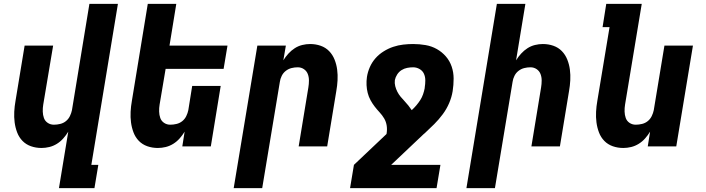

<svg xmlns="http://www.w3.org/2000/svg" viewBox="-20 -755 3640 990"><path d="M284 215 332 -76Q321 -58 306.5 -41.5Q292 -25 273.5 -13.5Q255 -2 234.5 3Q214 8 194 8Q165 8 139.5 -1Q114 -10 96 -28.5Q78 -47 68.5 -72Q59 -97 55.5 -124Q52 -151 53.5 -179Q55 -207 60 -235L107 -520H254L203 -216Q200 -198 200.5 -180Q201 -162 206.5 -146.5Q212 -131 226 -121.5Q240 -112 258 -112Q274 -112 290.5 -116Q307 -120 320 -130.5Q333 -141 340.5 -156.5Q348 -172 351 -187L441 -735H588L451 95H487L467 215Z M794 8Q765 8 739.5 -1Q714 -10 696 -28.5Q678 -47 668.5 -72Q659 -97 655.5 -124Q652 -151 653.5 -179Q655 -207 660 -235L742 -735H889L854 -520H1153L1133 -400H834L803 -216Q800 -198 800.5 -180Q801 -162 806.5 -146.5Q812 -131 826 -121.5Q840 -112 858 -112Q874 -112 890.5 -116Q907 -120 920 -130.5Q933 -141 940.5 -156.5Q948 -172 951 -187L971 -312H1118L1067 0H920L932 -76Q921 -58 906.5 -41.5Q892 -25 873.5 -13.5Q855 -2 834.5 3Q814 8 794 8Z M1185 215 1307 -520H1454L1441 -444Q1452 -462 1467 -478.5Q1482 -495 1500 -506.5Q1518 -518 1538.5 -523Q1559 -528 1579 -528Q1608 -528 1633.5 -519Q1659 -510 1677 -491.5Q1695 -473 1705 -448Q1715 -423 1718.5 -396Q1722 -369 1720.5 -341Q1719 -313 1714 -285L1667 0H1520L1570 -304Q1573 -322 1573 -340Q1573 -358 1567 -373.5Q1561 -389 1547 -398.5Q1533 -408 1515 -408Q1499 -408 1483 -404Q1467 -400 1453.5 -389.5Q1440 -379 1432.5 -363.5Q1425 -348 1423 -333L1332 215Z M1785 215 1805 95 1973 -64Q1977 -86 1974 -106.5Q1971 -127 1961 -144Q1951 -161 1937.5 -175.5Q1924 -190 1912 -205.5Q1900 -221 1890.5 -238.5Q1881 -256 1876 -275.5Q1871 -295 1870 -316Q1869 -337 1872 -358Q1876 -384 1887 -409Q1898 -434 1916 -454.5Q1934 -475 1958 -490Q1982 -505 2007.5 -513.5Q2033 -522 2059 -525Q2085 -528 2110 -528Q2143 -528 2174.5 -522.5Q2206 -517 2232.5 -502Q2259 -487 2279 -464Q2299 -441 2309 -411.5Q2319 -382 2319 -349.5Q2319 -317 2314 -285Q2309 -254 2296 -223.5Q2283 -193 2263 -166Q2243 -139 2219 -115Q2195 -91 2170 -68L2165 -64L1997 95H2251L2231 215ZM2103 -187Q2116 -199 2127 -212Q2138 -225 2147 -239Q2156 -253 2161.5 -269Q2167 -285 2170 -301V-304Q2173 -322 2173 -340.5Q2173 -359 2166 -374.5Q2159 -390 2143.5 -399Q2128 -408 2110 -408Q2095 -408 2079.5 -405Q2064 -402 2050.5 -393.5Q2037 -385 2028 -371Q2019 -357 2016 -342Q2014 -326 2018 -310.5Q2022 -295 2029 -281.5Q2036 -268 2045.5 -256.5Q2055 -245 2065.5 -234Q2076 -223 2085.5 -211Q2095 -199 2103 -187Z M2385 215 2542 -735H2689L2641 -444Q2652 -462 2667 -478.5Q2682 -495 2700 -506.5Q2718 -518 2738.5 -523Q2759 -528 2779 -528Q2808 -528 2833.5 -519Q2859 -510 2877 -491.5Q2895 -473 2905 -448Q2915 -423 2918.5 -396Q2922 -369 2920.5 -341Q2919 -313 2914 -285L2867 0H2720L2770 -304Q2773 -322 2773 -340Q2773 -358 2767 -373.5Q2761 -389 2747 -398.5Q2733 -408 2715 -408Q2699 -408 2683 -404Q2667 -400 2653.5 -389.5Q2640 -379 2632.5 -363.5Q2625 -348 2623 -333L2532 215Z M3194 8Q3165 8 3139.5 -1Q3114 -10 3096 -28.5Q3078 -47 3068.5 -72Q3059 -97 3055.5 -124Q3052 -151 3053.5 -179Q3055 -207 3060 -235L3123 -615H3087L3106 -735H3289L3203 -216Q3200 -198 3200.5 -180Q3201 -162 3206.5 -146.5Q3212 -131 3226 -121.5Q3240 -112 3258 -112Q3274 -112 3290.5 -116Q3307 -120 3320 -130.5Q3333 -141 3340.5 -156.5Q3348 -172 3351 -187L3406 -520H3553L3467 0H3320L3332 -76Q3321 -58 3306.5 -41.5Q3292 -25 3273.5 -13.5Q3255 -2 3234.5 3Q3214 8 3194 8Z"/></svg>

Font: Iosevka Heavy Extended
Style: Italic
Weight: 900
Width: 7
Italic angle: -9°
Monospace: yes
Designer: Belleve Invis
Foundry: Belleve Invis
Version: Version 32.5.0; ttfautohint (v1.8.4)